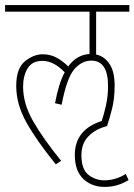

<svg xmlns="http://www.w3.org/2000/svg" viewBox="-20 -642 530 757"><path d="M487 68 476 44Q435 69 391 69Q357 69 329 47.5Q301 26 301 -30Q301 -76 328.5 -104.5Q356 -133 402 -145Q411 -171 421.5 -212Q432 -253 432 -305Q432 -361 411 -391Q390 -421 359 -427V-596H490V-622H0V-596H333V-429Q282 -426 249 -380Q228 -401 203.5 -414.5Q179 -428 148 -428Q113 -428 78.5 -400.5Q44 -373 44 -303Q44 -231 84 -159.5Q124 -88 200 6L221 -8Q151 -94 111 -163.5Q71 -233 71 -300Q71 -343 89 -372.5Q107 -402 147 -402Q192 -402 235 -357Q211 -312 197 -235L223 -229Q243 -334 272.5 -368.5Q302 -403 340 -403Q406 -403 406 -303Q406 -264 398 -227.5Q390 -191 381 -165Q275 -131 275 -31Q275 31 308 63Q341 95 393 95Q443 95 487 68Z"/></svg>

Font: Noto Sans Devanagari Extra Condensed Thin
Style: Regular
Weight: 250
Width: 2
Designer: Monotype Design Team
Foundry: Monotype Imaging Inc.
Version: 1.000